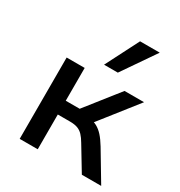

<svg xmlns="http://www.w3.org/2000/svg" viewBox="-178 -889 953 1014"><g transform="rotate(30 298.0 -382.0)"><path d="M89 0V-496H199V-296H284L442 -496H561L368 -251L350 -279Q380 -276 401 -264.5Q422 -253 440.5 -232.5Q459 -212 479 -179L586 0H468L381 -144Q367 -168 353 -183Q339 -198 320.5 -205Q302 -212 273 -212H199V0ZM279 -562 382 -764H502L363 -562Z"/></g></svg>

Font: Nunito Sans 8pt SemiBold
Style: Regular
Weight: 600
Version: Version 3.101;gftools[0.9.27]